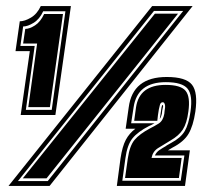

<svg xmlns="http://www.w3.org/2000/svg" viewBox="-20 -611 674 631"><path d="M48 -233 78 -443H31L45 -541Q61 -541 81.5 -553Q102 -565 114 -591H213L162 -233ZM65 -250H150L195 -574H122Q110 -548 90.5 -536Q71 -524 56 -524L47 -460H94ZM73 -259 102 -468H56L63 -516Q77 -516 95 -527.5Q113 -539 125 -565H187L144 -259ZM8 0 480 -591H613L143 0ZM39 -16H137L582 -575H486ZM55 -25 489 -566H565L133 -25ZM364 0 376 -90Q382 -130 393.5 -151.5Q405 -173 425 -188H393L403 -258Q416 -358 528 -358Q591 -358 611 -332.5Q631 -307 622 -244Q615 -197 599.5 -171Q584 -145 547 -126L532 -117H604L588 0ZM382 -17H574L586 -100H489Q494 -111 503.5 -117.5Q513 -124 527 -132H526L542 -141Q574 -158 587 -180Q600 -202 606 -244Q614 -298 596.5 -319.5Q579 -341 525 -341Q431 -341 419 -258L411 -206H488L477 -200L470 -197Q433 -178 415.5 -156.5Q398 -135 392 -90ZM391 -26 400 -90Q406 -132 422.5 -151.5Q439 -171 473 -189Q487 -196 501.5 -205Q516 -214 520 -237L521 -247Q522 -252 522.5 -257.5Q523 -263 522 -267Q520 -275 515 -275Q507 -275 505 -264Q502 -254 499 -232L497 -214H421L427 -258Q438 -332 524 -332Q574 -332 590 -312.5Q606 -293 599 -244Q594 -206 581 -185.5Q568 -165 540 -149L499 -124Q482 -113 478 -92H577L568 -26ZM505 -220 507 -232Q511 -266 514 -266Q516 -266 516 -261Q515 -258 514.5 -254.5Q514 -251 513 -247L512 -237Q510 -227 505 -220Z"/></svg>

Font: Alumni Sans Collegiate One SC
Style: Italic
Weight: 400
Italic angle: -8°
Designer: Robert E. Leuschke
Foundry: Robert E. Leuschke
Version: Version 1.100